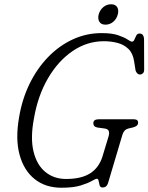

<svg xmlns="http://www.w3.org/2000/svg" viewBox="-20 -868 695 899"><path d="M456 -713Q504.5 -713 533.5 -703Q562.5 -693 577.2 -683Q592 -673 598 -673Q605.5 -673 609.2 -682.5Q613 -692 618 -701.5Q623 -711 633.5 -711Q654 -711 654.5 -682L655 -542.5Q655 -530.5 649.5 -525Q644 -519.5 636.5 -519Q629 -518.5 623 -524.5Q617 -530.5 615 -537L608 -580.5Q602.5 -618.5 581.2 -639Q560 -659.5 529.8 -667.2Q499.5 -675 466.5 -675Q387.5 -675 319.8 -628.8Q252 -582.5 204.5 -501Q157 -419.5 139 -313.5Q121.5 -222 137 -158.5Q152.5 -95 192.8 -62.5Q233 -30 289 -30Q361.5 -30 402.8 -56.8Q444 -83.5 460 -136L487 -225Q493.5 -245 489.2 -254.8Q485 -264.5 468.5 -266.5L435.5 -271Q417 -274.5 417 -291.5Q417.5 -309.5 442 -309.5H606.5Q628 -309.5 626.5 -291.5Q625.5 -277 601.5 -271L580 -266Q560 -260.5 553 -236.5L487 -14.5Q483 -0.5 476.2 4.8Q469.5 10 460.5 10Q449.5 10 446.5 -0.2Q443.5 -10.5 441.8 -20.8Q440 -31 434 -31Q427.5 -31 409.5 -20.5Q391.5 -10 357.5 0.5Q323.5 11 267.5 11Q193 11 142.2 -29.5Q91.5 -70 71.5 -144Q51.5 -218 69.5 -319.5Q83.5 -403.5 118.2 -475Q153 -546.5 204.5 -600Q256 -653.5 320 -683.2Q384 -713 456 -713ZM474 -752.5Q453.5 -752.5 445.2 -766.2Q437 -780 442 -800.5Q448 -821.5 463.8 -834.8Q479.5 -848 500 -848Q520 -848 528.5 -834.8Q537 -821.5 531.5 -800.5Q526.5 -780 510.5 -766.2Q494.5 -752.5 474 -752.5Z"/></svg>

Font: Fraunces 144pt SuperSoft Light
Style: Italic
Weight: 300
Italic angle: -16°
Version: Version 1.000;[b76b70a41]